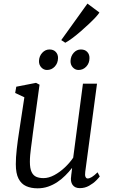

<svg xmlns="http://www.w3.org/2000/svg" viewBox="-20 -1014 613 1044"><path d="M184.5 10Q148.5 10 122 -2Q95.5 -14 80.8 -42.5Q66 -71 66 -121Q66 -138.5 67.2 -159.5Q68.5 -180.5 71.2 -204Q74 -227.5 77 -251Q80 -274.5 83.5 -295L112.5 -485L62.5 -508.5L68.5 -542.5L176 -563.5L195 -553.5L159 -291Q156.5 -270 153.8 -249.8Q151 -229.5 148.5 -210Q146 -190.5 144.2 -171.5Q142.5 -152.5 142.5 -134Q142.5 -98 151.8 -78.8Q161 -59.5 177.5 -52.5Q194 -45.5 216.5 -45.5Q245 -45.5 275.2 -61.8Q305.5 -78 332.5 -103.5Q359.5 -129 378 -156.5L431 -559H507.5L443.5 -79.5Q441 -61 445 -52.2Q449 -43.5 456.5 -43.5Q466.5 -43.5 479.5 -51.5Q492.5 -59.5 510.5 -77L522.5 -54.5Q518 -48 502.8 -32.5Q487.5 -17 464.5 -4Q441.5 9 414 9Q387 9 374.5 -9Q362 -27 367 -56.5Q367 -58 367.5 -62.8Q368 -67.5 369 -74Q370 -80.5 370.5 -87Q371 -93.5 372 -99L371 -100Q355 -79.5 335.2 -59.8Q315.5 -40 292 -24.2Q268.5 -8.5 241.5 0.8Q214.5 10 184.5 10ZM235.5 -633.5Q217.5 -633.5 204.5 -647.5Q191.5 -661.5 192 -682.5Q193 -709 209.8 -727Q226.5 -745 249 -745Q271 -745 283.5 -731.5Q296 -718 295.5 -698Q295 -670.5 277.8 -652Q260.5 -633.5 235.5 -633.5ZM407 -633.5Q389 -633.5 376 -647.5Q363 -661.5 363.5 -682.5Q364.5 -709 380.8 -727Q397 -745 420 -745Q442 -745 454.5 -731.5Q467 -718 466.5 -698Q466.5 -670.5 449.2 -652Q432 -633.5 407 -633.5ZM313 -796 455.5 -994.5 520.5 -946Q515 -936.5 499.8 -920Q484.5 -903.5 463.5 -883.8Q442.5 -864 419.5 -844Q396.5 -824 374.5 -807.5Q352.5 -791 335 -781.5Z"/></svg>

Font: Merriweather 24pt Light
Style: Italic
Weight: 300
Italic angle: -7.8°
Version: Version 2.101